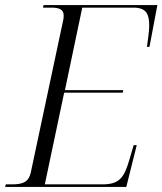

<svg xmlns="http://www.w3.org/2000/svg" viewBox="-37 -734 638 754"><path d="M-17 0H459L500 -164H488L472 -110C451 -36 432 -10 365 -10H139L215 -370H445L447 -380H218L286 -704H487C538 -704 549 -678 549 -633C549 -612 544 -579 540 -550H550L581 -714H134L132 -704H165C195 -704 213 -697 213 -674C213 -668 213 -661 211 -654L84 -57C76 -20 54 -10 11 -10H-14Z"/></svg>

Font: Noto Serif Display SemiCondensed Light
Style: Italic
Weight: 300
Width: 4
Italic angle: -12°
Designer: Monotype Design Team
Foundry: Monotype Imaging Inc.
Version: Version 2.009